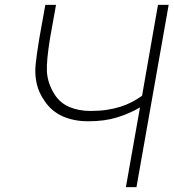

<svg xmlns="http://www.w3.org/2000/svg" viewBox="-20 -770 714 790"><path d="M674 -750 541.5 0H498L556 -328Q511.5 -302 460.5 -286.5Q409.5 -271 343.5 -271Q284.5 -271 238.8 -291Q193 -311 164.5 -353Q139 -389 131 -426Q122.5 -463.5 126.5 -503.5Q130.5 -544.5 141.5 -610.5L166.5 -750H210.5L185.5 -610.5Q178.5 -566.5 175.2 -533.2Q172 -500 173 -476Q175.5 -428 204 -382.5Q226.5 -346.5 265 -330Q303.5 -313.5 352 -313.5Q388.5 -313.5 419 -318Q449.5 -322.5 475.5 -330.8Q501.5 -339 523.2 -350.5Q545 -362 564.5 -376L630 -750Z"/></svg>

Font: Russisch Sans ExtraLight
Style: Italic
Weight: 200
Width: 4
Italic angle: -10°
Designer: Michael Sharanda (font) & Cristiano Sobral (main changes)
Foundry: Michael Sharanda
Version: Version 2.00;September 8, 2020;FontCreator 13.0.0.2681 64-bi